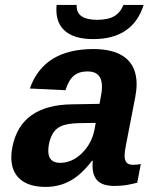

<svg xmlns="http://www.w3.org/2000/svg" viewBox="-20 -733 640 763"><path d="M161.1 9.8Q95.7 9.8 60.3 -20.5Q24.9 -50.8 24.9 -108.4Q24.9 -127.4 29.3 -149.4Q62.5 -315.9 266.1 -318.4L375.5 -320.3L380.4 -347.2Q385.3 -370.6 385.3 -388.2Q385.3 -449.2 328.1 -449.2Q293.5 -449.2 272.9 -431.6Q252.4 -414.1 240.2 -374.5L98.6 -381.3Q153.8 -538.1 351.1 -538.1Q435.5 -538.1 479.2 -502.7Q522.9 -467.3 522.9 -398.4Q522.9 -376 517.6 -347.7L480.5 -156.2Q475.1 -129.4 475.1 -114.7Q475.1 -96.7 482.7 -87.4Q490.2 -78.1 508.8 -78.1Q524.4 -78.1 539.6 -81.1L525.4 -6.8Q512.7 -3.9 502.4 -1.5Q492.2 1 482.2 2.4Q472.2 3.9 460.9 4.9Q449.7 5.9 435.1 5.9Q388.7 5.9 368.2 -14.4Q347.7 -34.7 347.7 -74.2L348.6 -94.2H345.7Q303.7 -39.1 259.3 -14.6Q214.8 9.8 161.1 9.8ZM360.4 -244.6 294.9 -243.7Q243.7 -242.7 219.2 -230Q194.8 -217.3 183.3 -189.7Q171.9 -162.1 171.9 -133.8Q171.9 -85.9 218.8 -85.9Q266.6 -85.9 305.7 -124.3Q344.7 -162.6 355.5 -217.8ZM350.6 -577.6Q278.3 -577.6 241.2 -607.7Q204.1 -637.7 204.1 -693.4Q204.1 -708 205.1 -713.4H284.7V-708.5Q284.7 -654.3 366.2 -654.3Q409.2 -654.3 433.6 -668.5Q458 -682.6 470.7 -713.4H550.8Q507.8 -577.6 350.6 -577.6Z"/></svg>

Font: Cousine
Style: Bold Italic
Weight: 700
Italic angle: -12°
Monospace: yes
Designer: Steve Matteson
Foundry: Ascender Corporation
Version: Version 1.20